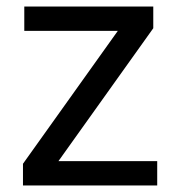

<svg xmlns="http://www.w3.org/2000/svg" viewBox="-20 -565 537 585"><path d="M50 -66 339 -471H54V-545H447V-479L158 -74H459V0H50Z"/></svg>

Font: Application
Style: Regular
Weight: 400
Designer: Wei Huang
Foundry: Wei Huang
Version: Version 0.012